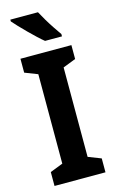

<svg xmlns="http://www.w3.org/2000/svg" viewBox="-139 -987 628 1041"><g transform="rotate(-15 174.5 -466.5)"><path d="M317 0H31V-78L103 -106V-608L31 -636V-714H317V-636L245 -608V-106L317 -78ZM188 -933Q199 -912 216 -883.5Q233 -855 250.5 -829Q268 -803 280 -786V-773H185Q170 -785 149 -804.5Q128 -824 105.5 -846.5Q83 -869 63.5 -889.5Q44 -910 33 -923V-933Z"/></g></svg>

Font: Noto Sans Myanmar UI Condensed
Style: Bold
Weight: 700
Width: 3
Designer: Monotype Design Team
Foundry: Monotype Imaging Inc.
Version: Version 2.103; ttfautohint (v1.8.4.7-5d5b)